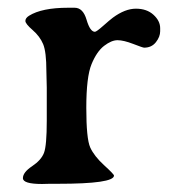

<svg xmlns="http://www.w3.org/2000/svg" viewBox="-20 -470 456 491"><path d="M154.3 -450.2H170.9Q192.4 -450.2 201.4 -419.4Q210.4 -388.7 222.7 -388.7Q226.6 -388.7 243.7 -403.8Q260.7 -418.9 268.6 -424.8Q299.8 -447.8 327.6 -447.8Q355.5 -447.8 372.6 -432.1Q389.6 -416.5 389.6 -397.9V-390.1Q389.6 -376 378.7 -362.1Q367.7 -348.1 348.6 -348.1Q345.2 -348.1 320.6 -357.7Q295.9 -367.2 280.5 -367.2Q265.1 -367.2 246.3 -352.8Q227.5 -338.4 214.1 -305.9Q200.7 -273.4 200.7 -194.3Q200.7 -115.2 210.7 -93Q220.7 -70.8 246.1 -47.6Q271.5 -24.4 271.5 -21Q271.5 0 127.9 0H107.4L87.4 0.5Q38.6 0.5 38.6 -14.4Q38.6 -29.3 62 -44.9Q85.4 -60.5 92.5 -79.1Q99.6 -97.7 99.6 -161.6V-246.1L98.6 -288.1Q98.6 -337.4 90.3 -357.2Q82 -377 63.5 -393.1Q44.9 -409.2 44.9 -416.5Q44.9 -423.8 54.2 -429.7Q86.9 -450.2 154.3 -450.2Z"/></svg>

Font: Averia Serif
Style: Regular
Weight: 500
Version: Version 1.0